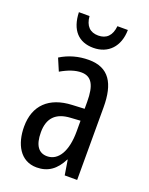

<svg xmlns="http://www.w3.org/2000/svg" viewBox="-142 -815 699 899"><g transform="rotate(20 208.0 -365.5)"><path d="M336 -741H284C279 -692 254 -669 214 -669C173 -669 149 -693 145 -741H92C95 -652 139 -607 212 -607C286 -607 335 -658 336 -741ZM213 -547C162 -547 115 -534 73 -508L99 -447C137 -469 170 -480 200 -480C251 -480 272 -442 272 -360V-325L211 -322C98 -317 34 -256 34 -150C34 -65 71 10 154 10C210 10 249 -18 277 -74H279L291 0H353V-362C353 -480 314 -547 213 -547ZM225 -263 273 -266V-212C273 -114 238 -56 182 -56C141 -56 117 -86 117 -152C117 -222 152 -259 225 -263Z"/></g></svg>

Font: Noto Sans Ethiopic ExtCond
Style: Regular
Weight: 400
Width: 2
Designer: Monotype Design Team
Foundry: Monotype Imaging Inc.
Version: Version 2.102